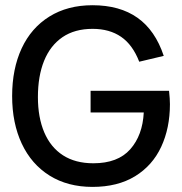

<svg xmlns="http://www.w3.org/2000/svg" viewBox="-20 -695 704 742"><path d="M337.4 27.3Q241.7 27.3 171.6 -16.4Q101.6 -60.1 64.2 -139.6Q26.9 -219.2 26.9 -323.7Q26.9 -428.7 63.7 -508.1Q100.6 -587.4 170.9 -631.1Q241.2 -674.8 337.4 -674.8Q442.9 -674.8 511.5 -626.2Q580.1 -577.6 612.8 -479L518.1 -456.5Q492.7 -522 448 -552.7Q403.3 -583.5 337.9 -583.5Q268.6 -583.5 221.4 -551.3Q174.3 -519 150.4 -460Q126.5 -400.9 126.5 -319.8Q126.5 -241.2 151.1 -183.3Q175.8 -125.5 223.6 -94.7Q271.5 -64 340.8 -64Q435.5 -64 483.4 -118.2Q531.2 -172.4 535.6 -260.3H330.1V-344.2H633.3Q636.7 -312.5 636.7 -292.5Q636.7 -200.2 603 -127.7Q569.3 -55.2 502 -13.9Q434.6 27.3 337.4 27.3Z"/></svg>

Font: Potro Sans Bangla
Style: Bold
Weight: 700
Designer: Jayed Ahsan Saad
Foundry: Codepotro
Version: Potro Sans Bangla;Version 0.996;CodepotroFonts;